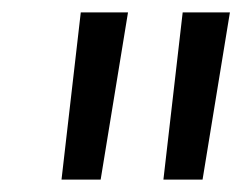

<svg xmlns="http://www.w3.org/2000/svg" viewBox="-20 -760 390 309"><path d="M186 -740 142 -471H79L110 -740ZM350 -740 306 -471H243L274 -740Z"/></svg>

Font: Pathway Extreme 8pt Thin 12pt Light
Style: Italic
Weight: 300
Italic angle: -8°
Version: Version 1.001;gftools[0.9.26]